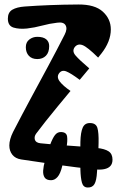

<svg xmlns="http://www.w3.org/2000/svg" viewBox="-20 -743 552 855"><path d="M38 -155Q77.5 -231.5 117 -304.8Q156.5 -378 194.8 -449Q233 -520 268 -589Q281 -614.5 272.2 -630.2Q263.5 -646 235 -642Q200.5 -638 167.5 -629Q134.5 -620 100 -616Q65.5 -612.5 40.2 -620.2Q15 -628 15 -660Q15 -688 35 -699.8Q55 -711.5 90 -714Q145 -718 201.5 -720.2Q258 -722.5 329 -723Q402.5 -723.5 438 -691Q473.5 -658.5 473.5 -612Q473.5 -558 431 -504Q429 -501.5 426.5 -498.5Q424 -495.5 421.8 -492.5Q419.5 -489.5 417 -486.5Q369 -534 347.8 -542Q326.5 -550 313 -533.5Q299.5 -515.5 316.5 -495.8Q333.5 -476 377.5 -438.5Q367.5 -426.5 357 -413.8Q346.5 -401 335 -387.5Q295.5 -417 275.2 -425Q255 -433 243 -416.5Q231 -400 246 -380.2Q261 -360.5 294 -338Q265 -303 236.2 -268.2Q207.5 -233.5 183 -202.5Q158.5 -171.5 141 -148Q131.5 -135 135.2 -121.2Q139 -107.5 160 -105Q222.5 -98.5 285.5 -94.5Q348.5 -90.5 412 -84Q446.5 -80.5 463.8 -69Q481 -57.5 481 -32Q481 -14.5 471.8 -4Q462.5 6.5 444.2 10.2Q426 14 399 11Q322 3 238.8 -8.8Q155.5 -20.5 74 -33Q48.5 -37 35 -54Q21.5 -71 21.5 -95.5Q21.5 -108.5 25.8 -123.8Q30 -139 38 -155ZM146 -480Q122 -480 108.5 -494.5Q95 -509 95 -533Q95 -555 110.5 -567Q126 -579 146 -579Q172.5 -579 185.8 -568Q199 -557 199 -538Q199 -509.5 184.5 -494.8Q170 -480 146 -480ZM338 12Q337.5 -19 337.5 -49.8Q337.5 -80.5 338 -111Q339 -154 348.5 -175Q358 -196 382 -195Q407.5 -194.5 413.8 -173.2Q420 -152 419 -107Q418.5 -75 416.5 -42.2Q414.5 -9.5 412 23Q410 60.5 400.8 76.5Q391.5 92.5 371 92Q351 92 345 70.8Q339 49.5 338 12ZM180 -26Q185.5 -44 191 -62Q196.5 -80 203 -98Q214.5 -128.5 225 -141.8Q235.5 -155 250.5 -155Q276 -155 278.8 -135.2Q281.5 -115.5 276 -87Q272.5 -66 267.5 -45Q262.5 -24 257 -3Q249 30.5 236.2 45Q223.5 59.5 207.5 59.5Q187 59.5 179 47.8Q171 36 172.2 16.5Q173.5 -3 180 -26ZM162 -686Q162 -681.5 162 -676.5Q162 -671.5 162 -667Q162 -657.5 154 -652.2Q146 -647 131 -647Q115.5 -647 107.8 -652Q100 -657 100 -666Q100 -670 100 -674.2Q100 -678.5 100 -682Q100 -692.5 105.2 -698.2Q110.5 -704 127 -704Q146.5 -704 154 -700.8Q161.5 -697.5 162 -686ZM261 -661 205 -664Q205 -682.5 207.2 -693.2Q209.5 -704 216 -708.5Q222.5 -713 235 -713Q256 -713 260 -699.8Q264 -686.5 261 -661ZM296 -36Q296 -36 296 -36Q296 -36 296 -36Q296 -36 296 -36Q296 -36 296 -36Q296 -36 296 -36Q296 -36 296 -36Q296 -36 296 -36Q296 -36 296 -36ZM340 -33Q340 -33 340 -33Q340 -33 340 -33Q340 -33 340 -33Q340 -33 340 -33Q340 -33 340 -33Q340 -33 340 -33Q340 -33 340 -33Q340 -33 340 -33Z"/></svg>

Font: Kablammo
Style: Regular
Weight: 400
Designer: Travis Kochel, Lizy Gershenzon, Daria Petrova, Ethan Cohen
Foundry: Vectro Type Foundry
Version: Version 1.002